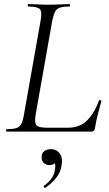

<svg xmlns="http://www.w3.org/2000/svg" viewBox="-20 -645 536 941"><path d="M12 0Q10 0 10 -6Q10 -12 12 -12Q43 -12 59.5 -17Q76 -22 84 -37Q92 -52 97 -81L179 -544Q187 -587 175.5 -600Q164 -613 118 -613Q116 -613 116 -619Q116 -625 118 -625Q139 -625 164 -623.5Q189 -622 218 -622Q247 -622 274.5 -623.5Q302 -625 321 -625Q323 -625 323 -619Q323 -613 321 -613Q290 -613 273.5 -607.5Q257 -602 249.5 -587Q242 -572 236 -543L155 -85Q148 -43 158.5 -31Q169 -19 212 -19H313Q371 -19 407 -55Q443 -91 465 -152Q465 -155 471.5 -154Q478 -153 477 -150Q469 -123 459.5 -85Q450 -47 445 -15Q442 0 429 0ZM203 275Q199 277 195.5 272.5Q192 268 196 265Q219 249 232.5 229.5Q246 210 249 188Q254 162 246.5 150.5Q239 139 229 137L257 127Q258 146 248.5 155Q239 164 223 164Q203 164 193 152Q183 140 184 123Q184 106 196.5 96Q209 86 230 86Q258 86 273.5 108.5Q289 131 281 170Q276 201 255 227Q234 253 203 275Z"/></svg>

Font: Cormorant
Style: Italic
Weight: 400
Italic angle: -10°
Designer: Christian Thalmann (Catharsis Fonts)
Foundry: Catharsis Fonts
Version: Version 4.000